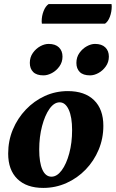

<svg xmlns="http://www.w3.org/2000/svg" viewBox="-20 -908 567 940"><path d="M192 12Q110 12 65 -32Q20 -76 20 -156Q20 -219 43 -274Q66 -329 106.5 -371.5Q147 -414 199.5 -438Q252 -462 312 -462Q395 -462 440.5 -417.5Q486 -373 486 -292Q486 -230 463 -175Q440 -120 399.5 -78Q359 -36 305.5 -12Q252 12 192 12ZM232 -43Q259 -43 282 -74Q305 -105 319 -157Q333 -209 333 -271Q333 -335 316.5 -371Q300 -407 272 -407Q245 -407 222.5 -375.5Q200 -344 186 -291Q172 -238 172 -176Q172 -112 187.5 -77.5Q203 -43 232 -43ZM421 -539Q387 -539 370.5 -555.5Q354 -572 354 -600Q354 -628 369 -649Q384 -670 405 -681.5Q426 -693 445 -693Q478 -693 495.5 -676Q513 -659 513 -631Q513 -604 498 -583Q483 -562 462 -550.5Q441 -539 421 -539ZM193 -539Q159 -539 142.5 -555.5Q126 -572 126 -600Q126 -628 141 -649Q156 -670 177 -681.5Q198 -693 218 -693Q251 -693 268.5 -676Q286 -659 286 -631Q286 -604 271 -583Q256 -562 234.5 -550.5Q213 -539 193 -539ZM494 -792H185Q184 -795 184 -803Q184 -830 193.5 -854Q203 -878 218 -888H526Q526 -886 526.5 -883Q527 -880 527 -877Q527 -850 518 -826Q509 -802 494 -792Z"/></svg>

Font: Petrona ExtraBold
Style: Italic
Weight: 800
Italic angle: -9°
Designer: Ringo R. Seeber
Foundry: Ringo R. Seeber
Version: Version 2.001; ttfautohint (v1.8.3)